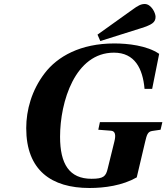

<svg xmlns="http://www.w3.org/2000/svg" viewBox="-20 -924 831 959"><path d="M467 -751 481 -719 684 -783C737 -800 757 -811 757 -840C757 -860 735 -904 703 -904C685 -904 670 -897 639 -874ZM111 -284C111 -73 237 15 427 15C502 15 591 3 663 -38L705 -216C713 -249 717 -267 741 -270L782 -276L791 -314H479L471 -276L535 -271C555 -269 560 -251 551 -216L518 -82C509 -43 497 -31 437 -31C326 -31 280 -105 280 -241C280 -416 355 -661 549 -661C653 -661 693 -582 702 -480H740L775 -655C714 -697 617 -707 551 -707C382 -707 267 -642 203 -558C138 -473 111 -374 111 -284Z"/></svg>

Font: Heuristica
Style: Bold Italic
Weight: 700
Italic angle: -13°
Version: Version 1.0.1